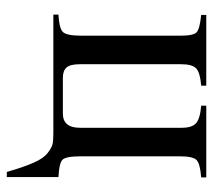

<svg xmlns="http://www.w3.org/2000/svg" viewBox="-51 -439 627 565"><g transform="rotate(90 262.5 -156.5)"><path d="M502 -450V-435Q462 -432 451 -421.5Q440 -411 440 -372V-80Q440 -36 450.5 -26.5Q461 -17 501 -15V137H486Q472 88 459 58.5Q446 29 430.5 17Q415 5 404.5 2.5Q394 0 374 0H23V-15Q62 -17 73.5 -27.5Q85 -38 85 -82V-375Q85 -413 74.5 -422Q64 -431 24 -435V-450H232V-435Q194 -432 181.5 -420.5Q169 -409 169 -376V-78Q169 -50 178.5 -39Q188 -28 209 -28H314Q356 -28 356 -78V-378Q356 -408 342.5 -420Q329 -432 291 -435V-450Z"/></g></svg>

Font: STIX MathJax Alphabets
Style: Regular
Weight: 400
Designer: MicroPress Inc., with final additions and corrections provided by Coen Hoffman, Elsevier (retired)
Version: Version 1.1.1